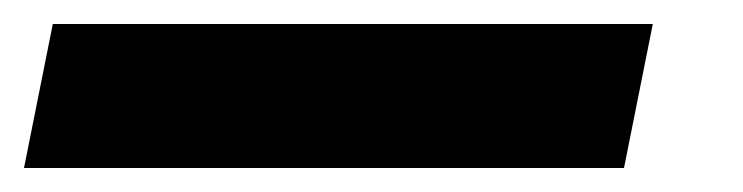

<svg xmlns="http://www.w3.org/2000/svg" viewBox="-99 -20 619 160"><path d="M-55 0H445L421 120H-79Z"/></svg>

Font: Montserrat Alternates Black
Style: Italic
Weight: 900
Italic angle: -11.3°
Designer: Julieta Ulanovsky
Foundry: Julieta Ulanovsky
Version: Version 7.200